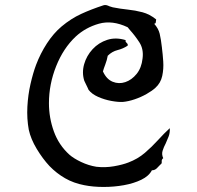

<svg xmlns="http://www.w3.org/2000/svg" viewBox="-20 -740 781 761"><path d="M653 -232Q654 -214 648.5 -199.5Q643 -185 637 -172Q629 -157 624.5 -142.5Q620 -128 627 -113Q620 -108 621 -99.5Q622 -91 616 -88Q609 -80 601 -72.5Q593 -65 582 -65Q570 -42 540 -27.5Q510 -13 471 -6Q432 1 390.5 1Q349 1 314 -6Q272 -14 238 -33.5Q204 -53 176 -82Q149 -111 125.5 -150Q102 -189 94 -226Q86 -270 88.5 -317Q91 -364 101 -407.5Q111 -451 123 -483Q140 -528 166 -568Q192 -608 224 -635Q261 -666 301 -684.5Q341 -703 390 -719Q396 -721 402 -719.5Q408 -718 414 -715Q417 -714 420.5 -713Q424 -712 427 -711Q457 -705 486.5 -702Q516 -699 544.5 -691.5Q573 -684 599 -663Q598 -658 597.5 -652Q597 -646 591 -646Q608 -627 613 -606Q618 -585 622 -550V-549Q625 -526 627 -496.5Q629 -467 623 -439Q617 -411 596 -392Q583 -380 561 -367.5Q539 -355 514 -346.5Q489 -338 467 -336Q448 -335 421 -340Q394 -345 369 -356Q344 -367 331 -384Q331 -385 327 -393Q323 -401 319 -409.5Q315 -418 314 -420Q304 -452 313.5 -485.5Q323 -519 347 -545Q371 -571 405 -582Q439 -593 478 -581Q477 -576 478.5 -574Q480 -572 482 -570Q484 -568 485.5 -566Q487 -564 486 -559Q468 -547 446 -541.5Q424 -536 407 -519Q404 -502 397.5 -485Q391 -468 388 -457Q402 -426 426.5 -416Q451 -406 476.5 -414.5Q502 -423 521.5 -447Q541 -471 545 -508Q550 -545 532.5 -572Q515 -599 495 -621Q493 -624 490.5 -626.5Q488 -629 486 -632Q425 -661 372 -646Q319 -631 280 -595Q231 -549 202.5 -477.5Q174 -406 174 -331Q174 -273 193.5 -219Q213 -165 255 -127Q272 -112 301.5 -98Q331 -84 362 -79Q397 -75 431.5 -81Q466 -87 489 -96Q526 -110 554 -134Q582 -158 606 -184.5Q630 -211 653 -232Z"/></svg>

Font: Yuji Mai
Style: Regular
Weight: 400
Designer: Kataoka Yuji
Foundry: Kinuta Font Factory
Version: Version 3.002